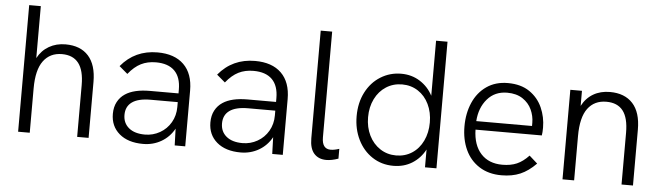

<svg xmlns="http://www.w3.org/2000/svg" viewBox="-46 -871 3625 1053"><g transform="rotate(5 1767.0 -345.0)"><path d="M77 -697H141V-411Q164 -454 204 -477Q244 -500 295 -500Q377 -500 421 -451Q465 -402 465 -308V0H402V-285Q402 -366 371.5 -405.5Q341 -445 280 -445Q214 -445 177.5 -395.5Q141 -346 141 -244V0H77Z M936 -92Q910 -45 865 -19Q820 7 765 7Q682 7 634 -34Q586 -75 586 -143Q586 -181 601 -209Q616 -237 642 -254Q690 -286 778 -286H935V-307Q935 -375 900 -410Q865 -445 797 -445Q751 -445 715 -427Q679 -409 646 -368L600 -407Q677 -500 801 -500Q895 -500 946 -450Q997 -400 997 -307V0H939ZM771 -45Q815 -45 853 -66.5Q891 -88 913 -126Q935 -164 935 -211V-238H786Q717 -238 683 -213Q650 -189 650 -143Q650 -98 682 -71.5Q714 -45 771 -45Z M1473 -92Q1447 -45 1402 -19Q1357 7 1302 7Q1219 7 1171 -34Q1123 -75 1123 -143Q1123 -181 1138 -209Q1153 -237 1179 -254Q1227 -286 1315 -286H1472V-307Q1472 -375 1437 -410Q1402 -445 1334 -445Q1288 -445 1252 -427Q1216 -409 1183 -368L1137 -407Q1214 -500 1338 -500Q1432 -500 1483 -450Q1534 -400 1534 -307V0H1476ZM1308 -45Q1352 -45 1390 -66.5Q1428 -88 1450 -126Q1472 -164 1472 -211V-238H1323Q1254 -238 1220 -213Q1187 -189 1187 -143Q1187 -98 1219 -71.5Q1251 -45 1308 -45Z M1682 -104V-697H1745V-115Q1745 -51 1793 -51Q1813 -51 1840 -60V-6Q1803 7 1774 7Q1731 7 1706.5 -20.5Q1682 -48 1682 -104Z M1919 -247Q1919 -321 1948.5 -378.5Q1978 -436 2029.5 -468Q2081 -500 2143 -500Q2201 -500 2246.5 -471Q2292 -442 2317 -394V-697H2380V0H2317V-98Q2291 -49 2246 -21Q2201 7 2143 7Q2078 7 2027 -26.5Q1976 -60 1947.5 -118Q1919 -176 1919 -247ZM2322 -247Q2322 -303 2300.5 -347.5Q2279 -392 2240.5 -417Q2202 -442 2153 -442Q2104 -442 2065 -417Q2026 -392 2004 -347.5Q1982 -303 1982 -247Q1982 -191 2004 -146.5Q2026 -102 2065 -76.5Q2104 -51 2153 -51Q2202 -51 2240.5 -76Q2279 -101 2300.5 -146Q2322 -191 2322 -247Z M2513 -243Q2513 -315 2538.5 -373.5Q2564 -432 2613 -466Q2662 -500 2730 -500Q2802 -500 2849.5 -467.5Q2897 -435 2920 -383Q2943 -331 2943 -273Q2943 -247 2940 -230H2575Q2577 -145 2620 -98Q2663 -51 2738 -51Q2784 -51 2817.5 -65.5Q2851 -80 2883 -114L2928 -74Q2886 -31 2841.5 -12Q2797 7 2738 7Q2667 7 2616 -25.5Q2565 -58 2539 -114.5Q2513 -171 2513 -243ZM2882 -277V-295Q2882 -332 2866 -367Q2850 -402 2816 -424.5Q2782 -447 2731 -447Q2663 -447 2621.5 -399Q2580 -351 2575 -277Z M3074 -493H3138V-410Q3161 -454 3200.5 -477Q3240 -500 3292 -500Q3373 -500 3417.5 -451.5Q3462 -403 3462 -308V0H3399V-285Q3399 -367 3368.5 -406Q3338 -445 3277 -445Q3211 -445 3174.5 -396Q3138 -347 3138 -244V0H3074Z"/></g></svg>

Font: Hanken Grotesk Light
Style: Regular
Weight: 300
Designer: Alfredo Marco Pradil
Foundry: Hanken Design Co.
Version: Version 3.014